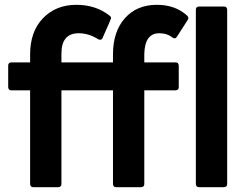

<svg xmlns="http://www.w3.org/2000/svg" viewBox="-20 -777 1031 797"><path d="M566 0H462Q450 0 449 -13V-402H235V-13Q235 -1 222 0H118Q106 0 105 -13V-402H27Q15 -402 14 -415V-505Q14 -517 27 -518H105V-551Q105 -646 158.5 -701.5Q212 -757 297 -757Q378 -757 435 -712Q441 -708 441 -701Q441 -698 406 -620Q403 -612 396 -612Q392 -612 388 -614Q348 -639 307 -639Q235 -639 235 -555V-518H449V-551Q449 -646 498.5 -701.5Q548 -757 631 -757Q708 -757 757 -712Q762 -707 762 -702Q762 -698 759 -694L714 -624Q710 -618 705 -618Q701 -618 696 -621Q674 -639 641 -639Q581 -639 579 -553V-518H709Q721 -518 722 -505V-415Q722 -403 709 -402H579V-13Q579 -1 566 0ZM910 0H806Q794 0 793 -13V-737Q793 -749 806 -750H910Q922 -750 923 -737V-13Q923 -1 910 0Z"/></svg>

Font: YamahaIndonesia935. App
Style: Bold
Weight: 700
Designer: Dalton Maag Ltd
Foundry: Dalton Maag Ltd
Version: Version 1.002; January 01, 2024; Regular/Italic